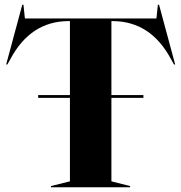

<svg xmlns="http://www.w3.org/2000/svg" viewBox="-20 -790 765 810"><path d="M195 -5 275 -25V-377H141V-389H275V-701H268Q109 -700 24 -541L11 -518H6L74 -770H79L85 -712H640L646 -770H651L719 -518H714L701 -541Q616 -700 456 -701H450V-389H585V-377H450V-25L529 -5V0H195Z"/></svg>

Font: Nyght Serif Bold
Style: Regular
Weight: 700
Designer: Maksym Kobuzan
Version: Version 0.410